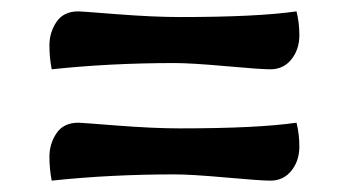

<svg xmlns="http://www.w3.org/2000/svg" viewBox="-20 -423 614 338"><path d="M507 -165Q507 -140 493 -122.5Q479 -105 456 -105Q439 -105 378 -110.5Q317 -116 287 -116Q174 -116 71 -105Q67 -126 67 -147Q67 -170 79.5 -188.5Q92 -207 118 -207Q122 -207 186 -202Q250 -197 297 -197Q433 -197 502 -207Q507 -187 507 -165ZM507 -361Q507 -336 493 -318.5Q479 -301 456 -301Q439 -301 378 -306.5Q317 -312 287 -312Q174 -312 71 -301Q67 -322 67 -343Q67 -366 79.5 -384.5Q92 -403 118 -403Q122 -403 186 -398Q250 -393 297 -393Q433 -393 502 -403Q507 -383 507 -361Z"/></svg>

Font: Overlock
Style: Black
Weight: 900
Designer: Dario Muhafara
Foundry: Dario Manuel Muhafara
Version: Version 1.001